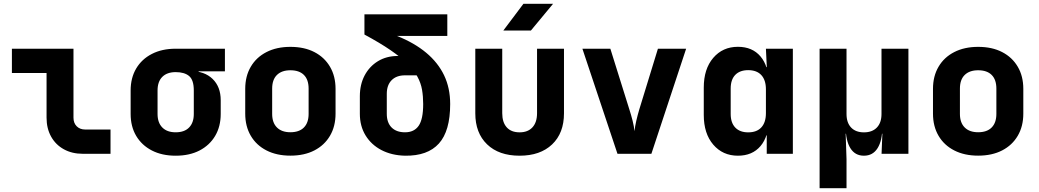

<svg xmlns="http://www.w3.org/2000/svg" viewBox="-20 -805 5440 1005"><path d="M413.4 0Q356.9 0 314.1 -23.7Q271.3 -47.3 247.5 -90Q223.7 -132.6 223.7 -189V-423H42.3V-550H364.6V-189Q364.6 -160.9 381.5 -144Q398.4 -127 426.1 -127H558.5V0Z M899.5 10Q827.9 10 774.9 -17.3Q721.9 -44.7 692.8 -93.8Q663.8 -142.9 663.8 -208.5V-331.5Q663.8 -397.1 692.8 -446.3Q721.9 -495.5 774.9 -522.7Q827.9 -550 899.5 -550H1157.3V-431.5H1019.7V-395.1L977.5 -432.9Q1050.6 -432.9 1093 -391.7Q1135.3 -350.4 1135.3 -280.5V-208.5Q1135.3 -142.9 1106.3 -93.8Q1077.2 -44.7 1024.6 -17.3Q972 10 899.5 10ZM899.5 -112.5Q945.5 -112.5 969.9 -137.7Q994.4 -162.9 994.4 -208.5V-331.5Q994.4 -386.4 969.9 -407Q945.5 -427.5 899.5 -427.5Q854.4 -427.5 829.6 -402.7Q804.7 -377.9 804.7 -331.5V-208.5Q804.7 -162.9 829.6 -137.7Q854.4 -112.5 899.5 -112.5Z M1500 9.7Q1428.1 9.7 1374.9 -17.6Q1321.7 -44.8 1292.7 -94.3Q1263.6 -143.8 1263.6 -210.3V-339.7Q1263.6 -406.3 1292.7 -455.7Q1321.7 -505.2 1374.9 -532.4Q1428.1 -559.7 1500 -559.7Q1572.9 -559.7 1625.6 -532.4Q1678.3 -505.2 1707.3 -455.7Q1736.4 -406.3 1736.4 -339.7V-210.3Q1736.4 -143.8 1707.3 -94.3Q1678.3 -44.8 1625.5 -17.6Q1572.8 9.7 1500 9.7ZM1500 -112.8Q1546.3 -112.8 1570.8 -137.7Q1595.4 -162.6 1595.4 -208.8V-341.2Q1595.4 -388.2 1570.8 -412.7Q1546.3 -437.2 1500 -437.2Q1454.7 -437.2 1429.7 -412.7Q1404.6 -388.2 1404.6 -341.2V-208.8Q1404.6 -162.6 1429.7 -137.7Q1454.7 -112.8 1500 -112.8Z M2100 10Q2029.9 8.3 1976.7 -19.4Q1923.6 -47.1 1893.6 -96Q1863.6 -144.9 1863.6 -209.2V-301.2Q1863.6 -362.5 1888.5 -409.9Q1913.5 -457.3 1958.3 -484.7Q2003.2 -512 2062 -512H2136.3L2186.7 -410.7H2099.8Q2055 -410.7 2029.8 -385.1Q2004.6 -359.5 2004.6 -313.9V-209.2Q2004.6 -163.1 2029.7 -137.8Q2054.9 -112.5 2100 -112.5Q2147.7 -112.5 2171.4 -146.6Q2195.1 -180.7 2195.1 -260.3Q2195.1 -300.2 2189.1 -335.3Q2183.1 -370.5 2165 -403.5Q2147 -436.6 2113.1 -470.7Q2079.1 -504.8 2024.3 -542.4Q1969.4 -580.1 1887.6 -624.2V-730H2321.4V-616.8H2058.3Q2149.3 -580.4 2211 -528.8Q2272.7 -477.3 2304.6 -410.8Q2336.4 -344.2 2336.4 -260.3Q2336.4 -119.2 2277.4 -53.8Q2218.4 11.7 2100 10Z M2699.8 10Q2591.3 10 2529.6 -49.5Q2467.9 -108.9 2467.9 -211.9V-550H2608.9V-212.7Q2608.9 -164.6 2632.4 -138.5Q2655.9 -112.3 2699.8 -112.3Q2743.1 -112.3 2767.1 -138.5Q2791.1 -164.6 2791.1 -212.7V-550H2932.1V-211.9Q2932.1 -108.1 2869.8 -49Q2807.6 10 2699.8 10ZM2614.5 -645 2719.7 -785H2874.9L2758.8 -645Z M3212.1 0 3028.5 -550H3174.8L3274.4 -231.8Q3283.7 -203.1 3291.3 -173Q3298.8 -142.9 3301.2 -118.3Q3303.6 -142.9 3310.6 -173Q3317.6 -203.1 3325.9 -231L3423.8 -550H3571.5L3389.6 0Z M3842.5 10Q3763.1 10 3713.4 -48Q3663.8 -105.9 3663.8 -203.3V-346.5Q3663.8 -444.1 3713.3 -502Q3762.9 -560 3842.5 -560Q3918.2 -560 3960.9 -509.4Q4003.6 -458.8 4003.6 -369.6L3960.9 -453.5H3993.7L3989.1 -550H4130.1V0H3993.4V-96.5H3960.9L4003.6 -180.4Q4003.6 -91 3960.9 -40.5Q3918.2 10 3842.5 10ZM3896.3 -112.2Q3941.3 -112.2 3965.2 -138.2Q3989.1 -164.3 3989.1 -212.7V-337.3Q3989.1 -385.7 3965.2 -411.8Q3941.3 -437.8 3896.3 -437.8Q3852.9 -437.8 3828.8 -413.2Q3804.7 -388.5 3804.7 -341.5V-208.5Q3804.7 -162.3 3828.8 -137.2Q3852.9 -112.2 3896.3 -112.2Z M4270.1 180V-550H4411V-208.5Q4411 -162.6 4435.1 -137.4Q4459.1 -112.2 4502.2 -112.2Q4545.5 -112.2 4569.8 -137.4Q4594.1 -162.6 4594.1 -208.5V-550H4735V0H4594.4L4598.6 -105H4565.9L4598.3 -137.9Q4598.3 -69.1 4573.6 -29.5Q4548.9 10 4502.1 10Q4455.5 10 4431.1 -29.5Q4406.8 -69.1 4406.8 -137.9L4439.2 -105H4406.5L4411 28.5V180Z M5100 9.7Q5028.1 9.7 4974.9 -17.6Q4921.7 -44.8 4892.7 -94.3Q4863.6 -143.8 4863.6 -210.3V-339.7Q4863.6 -406.3 4892.7 -455.7Q4921.7 -505.2 4974.9 -532.4Q5028.1 -559.7 5100 -559.7Q5172.9 -559.7 5225.6 -532.4Q5278.3 -505.2 5307.3 -455.7Q5336.4 -406.3 5336.4 -339.7V-210.3Q5336.4 -143.8 5307.3 -94.3Q5278.3 -44.8 5225.5 -17.6Q5172.8 9.7 5100 9.7ZM5100 -112.8Q5146.3 -112.8 5170.8 -137.7Q5195.4 -162.6 5195.4 -208.8V-341.2Q5195.4 -388.2 5170.8 -412.7Q5146.3 -437.2 5100 -437.2Q5054.7 -437.2 5029.7 -412.7Q5004.6 -388.2 5004.6 -341.2V-208.8Q5004.6 -162.6 5029.7 -137.7Q5054.7 -112.8 5100 -112.8Z"/></svg>

Font: JetBrains Mono
Style: Regular
Weight: 400
Monospace: yes
Designer: Philipp Nurullin, Konstantin Bulenkov
Foundry: JetBrains
Version: Version 2.305